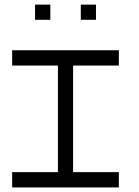

<svg xmlns="http://www.w3.org/2000/svg" viewBox="-20 -820 606 840"><path d="M33.2 -600.1H500V-533.2H299.8V-66.9H500V0H33.2V-66.9H233.4V-533.2H33.2ZM200.2 -799.8V-733.4H133.3V-799.8ZM333.5 -799.8H399.9V-733.4H333.5Z"/></svg>

Font: Malkor
Style: Regular
Weight: 400
Version: Version 1.3